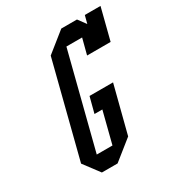

<svg xmlns="http://www.w3.org/2000/svg" viewBox="-160 -775 823 883"><g transform="rotate(-30 251.0 -333.5)"><path d="M335 -500 356.7 -583.3H273.3L145.8 -83.3H229.2L271.7 -250H230L251.7 -333.3H376.7L312.5 -83.3L208.3 0H125L62.5 -83.3L190 -583.3L294.2 -666.7H377.5L408.3 -625L419.2 -666.7H502.5L460 -500Z"/></g></svg>

Font: Yulong
Style: Italic
Weight: 400
Italic angle: -14.25°
Designer: GGBotNet
Foundry: f0n7.com
Version: 1.00